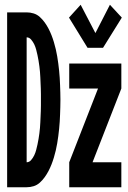

<svg xmlns="http://www.w3.org/2000/svg" viewBox="-20 -787 540 807"><path d="M348 -586 270 -713 319 -767 381 -648 442 -767 492 -713 413 -586ZM10 0V-735H92Q107 -735 121.5 -730.5Q136 -726 147.5 -715.5Q159 -705 168 -692.5Q177 -680 184 -666.5Q191 -653 196.5 -639Q202 -625 206.5 -610Q211 -595 214.5 -580Q218 -565 220.5 -550Q223 -535 225 -520Q227 -505 228.5 -490Q230 -475 231 -459.5Q232 -444 232.5 -429Q233 -414 233.5 -398.5Q234 -383 234 -368Q234 -352 233.5 -336.5Q233 -321 232.5 -306Q232 -291 231 -275.5Q230 -260 228.5 -245Q227 -230 225 -215Q223 -200 220.5 -185Q218 -170 214.5 -155Q211 -140 206.5 -125Q202 -110 196.5 -96Q191 -82 184 -68.5Q177 -55 168 -42.5Q159 -30 147.5 -19.5Q136 -9 121.5 -4.5Q107 0 92 0ZM92 -105Q103 -105 111 -114.5Q119 -124 124 -134.5Q129 -145 132 -156.5Q135 -168 137.5 -179.5Q140 -191 142 -203Q144 -215 145.5 -226.5Q147 -238 148 -249.5Q149 -261 149.5 -273Q150 -285 150.5 -296.5Q151 -308 151.5 -320Q152 -332 152 -344Q152 -356 152 -368Q152 -379 152 -391Q152 -403 151.5 -415Q151 -427 150.5 -438.5Q150 -450 149.5 -462Q149 -474 148 -485.5Q147 -497 145.5 -508.5Q144 -520 142 -532Q140 -544 137.5 -555.5Q135 -567 132 -578.5Q129 -590 124 -600.5Q119 -611 111 -620.5Q103 -630 92 -630ZM271 0V-105L392 -415H271V-520H490V-415L369 -105H490V0Z"/></svg>

Font: Iosevka SS04 Extrabold
Style: Regular
Weight: 800
Monospace: yes
Designer: Belleve Invis
Foundry: Belleve Invis
Version: Version 19.0.0; ttfautohint (v1.8.4)